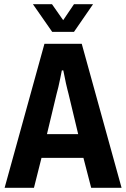

<svg xmlns="http://www.w3.org/2000/svg" viewBox="-20 -896 602 916"><path d="M2 0 192 -687H370L560 0H415L378 -143H178L142 0ZM204 -256H353L307 -448Q305 -456 301.5 -469.5Q298 -483 294.5 -499Q291 -515 288 -531Q285 -547 282 -560H275Q272 -544 267.5 -522.5Q263 -501 258.5 -481Q254 -461 250 -448ZM137 -876H228L305 -766L258 -765L333 -876H424L333 -744H229Z"/></svg>

Font: Archivo Condensed
Style: Bold
Weight: 700
Width: 3
Designer: Hector Gatti
Foundry: Omnibus-Type
Version: Version 2.001